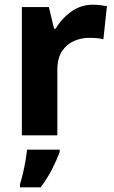

<svg xmlns="http://www.w3.org/2000/svg" viewBox="-20 -576 487 817"><path d="M375 -556Q390 -556 407 -554Q424 -552 435 -550L420 -409Q409 -412 394 -413.5Q379 -415 358 -415Q327 -415 296 -402Q265 -389 244.5 -359Q224 -329 224 -277V0H73V-546H188L210 -454H217Q241 -496 282.5 -526Q324 -556 375 -556ZM234 71Q221 106 201 145Q181 184 153 221H65V208Q71 189 77.5 162Q84 135 88.5 108Q93 81 95 61H234Z"/></svg>

Font: Noto Sans Georgian Bold
Style: Regular
Weight: 700
Designer: Monotype Design Team, Akaki Razmadze
Foundry: Google LLC
Version: Version 2.005; ttfautohint (v1.8.4.7-5d5b)